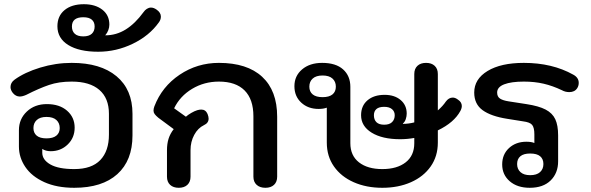

<svg xmlns="http://www.w3.org/2000/svg" viewBox="-20 -883 2808 913"><path d="M70 -186V-264Q70 -317 107.5 -352.5Q145 -388 203 -388Q263 -388 299 -356.5Q335 -325 335 -276Q335 -228 302 -196Q269 -164 221 -164Q197 -164 181 -175V-157Q181 -123 219.5 -101Q258 -79 333 -79Q416 -79 457 -122Q498 -165 498 -243V-342Q498 -416 452.5 -455.5Q407 -495 321 -495Q260 -495 213 -479Q166 -463 105 -432Q87 -424 74 -424Q55 -424 41 -441Q30 -455 30 -469Q30 -490 49 -504Q97 -539 171 -561.5Q245 -584 321 -584Q458 -584 534 -520.5Q610 -457 610 -342V-239Q610 -120 538 -55Q466 10 333 10Q250 10 190.5 -17Q131 -44 100.5 -89Q70 -134 70 -186ZM264 -274Q264 -298 248 -312.5Q232 -327 201 -327Q171 -327 155 -312.5Q139 -298 139 -274Q139 -251 154.5 -238Q170 -225 201 -225Q232 -225 248 -238Q264 -251 264 -274Z M253 -758Q253 -807 287 -835Q321 -863 379 -863Q433 -863 466.5 -837Q500 -811 500 -766Q500 -753 495 -739.5Q490 -726 481 -716V-715Q533 -715 578 -743Q623 -771 663 -826Q669 -835 678.5 -841Q688 -847 698 -847Q711 -847 725 -837Q745 -823 745 -804Q745 -789 735 -776Q690 -713 611.5 -675Q533 -637 447 -637Q356 -637 304.5 -669Q253 -701 253 -758ZM430 -757Q430 -778 416.5 -789.5Q403 -801 376 -801Q322 -801 322 -757Q322 -735 335.5 -722.5Q349 -710 376 -710Q403 -710 416.5 -722.5Q430 -735 430 -757Z M774 -43V-169Q774 -199 781.5 -223Q789 -247 806 -269L733 -323Q721 -333 715.5 -340.5Q710 -348 710 -357Q710 -366 714 -377Q750 -471 834 -527.5Q918 -584 1021 -584Q1155 -584 1226.5 -518Q1298 -452 1298 -328V-43Q1298 -18 1283 -4Q1268 10 1242 10Q1216 10 1200.5 -4Q1185 -18 1185 -43V-330Q1185 -411 1143 -453Q1101 -495 1021 -495Q951 -495 893.5 -460.5Q836 -426 808 -368L864 -328Q874 -337 889.5 -346Q905 -355 918 -359Q929 -362 937 -362Q958 -362 967 -341Q972 -328 972 -319Q972 -298 950 -288Q921 -274 903.5 -241.5Q886 -209 886 -169V-43Q886 -18 871 -4Q856 10 830 10Q804 10 789 -4Q774 -18 774 -43Z M2176 -379Q2176 -368 2169 -355Q2139 -300 2062 -263V-205Q2062 -140 2028 -91.5Q1994 -43 1934 -16.5Q1874 10 1798 10Q1722 10 1662 -16.5Q1602 -43 1568 -91.5Q1534 -140 1534 -205V-371Q1518 -365 1495 -365Q1445 -365 1412.5 -395Q1380 -425 1380 -473Q1380 -522 1416.5 -553Q1453 -584 1512 -584Q1577 -584 1611.5 -553Q1646 -522 1646 -470V-202Q1646 -143 1687 -111Q1728 -79 1798 -79Q1868 -79 1909 -111Q1950 -143 1950 -202V-227Q1916 -221 1883 -221Q1798 -221 1747.5 -252Q1697 -283 1697 -335Q1697 -380 1727.5 -406Q1758 -432 1809 -432Q1856 -432 1885 -407.5Q1914 -383 1914 -343Q1914 -330 1909.5 -316.5Q1905 -303 1896 -296V-294Q1923 -294 1950 -301V-531Q1950 -556 1965 -570Q1980 -584 2006 -584Q2032 -584 2047 -570Q2062 -556 2062 -531V-358Q2086 -379 2100 -400Q2114 -419 2133 -419Q2145 -419 2158 -409Q2176 -397 2176 -379ZM1577 -471Q1577 -495 1561 -509.5Q1545 -524 1514 -524Q1483 -524 1467 -509.5Q1451 -495 1451 -471Q1451 -447 1467 -434Q1483 -421 1514 -421Q1545 -421 1561 -434Q1577 -447 1577 -471ZM1857 -335Q1857 -353 1844 -364Q1831 -375 1807 -375Q1782 -375 1770 -364.5Q1758 -354 1758 -335Q1758 -314 1770 -302Q1782 -290 1807 -290Q1832 -290 1844.5 -302.5Q1857 -315 1857 -335Z M2368 -101Q2368 -149 2400.5 -179Q2433 -209 2483 -209Q2507 -209 2521 -203V-244Q2521 -276 2510.5 -289Q2500 -302 2467 -306L2392 -318Q2315 -330 2275 -359Q2235 -388 2235 -443Q2235 -507 2298.5 -545.5Q2362 -584 2471 -584Q2606 -584 2706 -528Q2732 -514 2732 -489Q2732 -475 2725 -464Q2713 -445 2687 -445Q2668 -445 2652 -454Q2608 -475 2565 -485Q2522 -495 2471 -495Q2411 -495 2377.5 -482Q2344 -469 2344 -443Q2344 -423 2358 -414Q2372 -405 2399 -401L2483 -388Q2542 -379 2574.5 -362Q2607 -345 2620.5 -316Q2634 -287 2634 -239V-116Q2634 -60 2598.5 -25Q2563 10 2499 10Q2440 10 2404 -21Q2368 -52 2368 -101ZM2564 -103Q2564 -127 2548.5 -140Q2533 -153 2501 -153Q2470 -153 2454.5 -140Q2439 -127 2439 -103Q2439 -79 2455 -64.5Q2471 -50 2501 -50Q2532 -50 2548 -64.5Q2564 -79 2564 -103Z"/></svg>

Font: Kodchasan SemiBold
Style: Regular
Weight: 600
Version: Version 1.000; ttfautohint (v1.6)